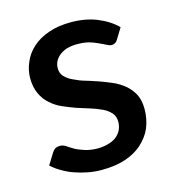

<svg xmlns="http://www.w3.org/2000/svg" viewBox="-85 -590 606 670"><g transform="rotate(-15 218.0 -255.0)"><path d="M394 -456.5 370.1 -417.5Q366.7 -411.1 360.8 -407.7Q355 -404.3 348.6 -404.3Q340.8 -404.3 330.1 -410.2Q326.7 -412.1 318.6 -415.8Q310.5 -419.4 306.6 -421.4Q291.5 -428.7 274.9 -433.6Q256.8 -438.5 231.9 -438.5Q211.9 -438.5 195.8 -434.1Q181.2 -429.7 168.5 -420.4Q156.7 -411.1 150.9 -399.9Q145 -388.2 145 -374.5Q145 -356 155.8 -344.7Q168 -331.5 185.1 -324.2Q208 -313 226.1 -308.1Q235.4 -305.7 272.9 -293Q291.5 -286.6 319.8 -274.4Q340.3 -265.6 360.8 -249Q379.9 -231.9 390.1 -211.9Q400.9 -190.4 400.9 -159.2Q400.9 -123.5 388.2 -92.3Q376.5 -64 350.1 -39.6Q325.7 -17.1 288.1 -4.4Q251.5 7.8 202.6 7.8Q175.3 7.8 151.4 2.9Q127.9 -1.5 104.5 -9.8Q84.5 -16.6 63 -29.3Q45.9 -38.6 28.3 -54.7L53.7 -95.7Q58.1 -102.5 64.9 -107.4Q71.8 -111.3 81.5 -111.3Q92.8 -111.3 102.5 -105Q113.8 -97.2 126.5 -89.8Q137.7 -83 159.7 -75.7Q181.6 -68.4 208 -68.4Q230.5 -68.4 249.5 -74.7Q266.6 -79.6 278.3 -89.8Q290 -100.1 295.4 -112.8Q300.8 -126 300.8 -140.1Q300.8 -159.7 290 -171.9Q278.3 -185.1 261.2 -193.4Q236.8 -204.6 219.7 -209.5Q204.1 -213.9 171.9 -224.6Q153.3 -231 125 -243.2Q101.6 -253.4 83.5 -270Q65.4 -285.2 54.2 -309.6Q43 -333.5 43 -366.2Q43 -395.5 55.7 -423.8Q67.4 -451.7 91.3 -472.7Q113.8 -493.2 149.9 -505.9Q185.5 -518.1 230 -518.1Q282.7 -518.1 323.7 -501.5Q366.2 -484.4 394 -456.5Z"/></g></svg>

Font: Lato-SemiBold
Style: Regular
Weight: 500
Designer: Lukasz Dziedzic with Adam Twardoch and Botio Nikoltchev
Foundry: tyPoland Lukasz Dziedzic
Version: ""